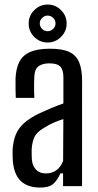

<svg xmlns="http://www.w3.org/2000/svg" viewBox="-20 -823 435 849"><path d="M158.1 6.4Q101.9 6.4 71.6 -22.9Q41.3 -52.2 36.6 -112.8Q36.1 -125.2 35.7 -137.5Q35.3 -149.7 35.8 -162.1Q38.2 -198.3 49.4 -226.9Q60.7 -255.4 86.5 -278.7Q112.3 -302 156.8 -323.1Q180.9 -334.3 207.3 -345.4Q233.8 -356.4 260.3 -365.6V-481.4Q260.3 -513.9 246.8 -528.4Q233.3 -542.9 198.3 -542.9Q168.5 -542.9 151 -530.4Q133.4 -517.9 131.9 -486.8Q131 -472.4 130.7 -453.5Q130.5 -434.5 130.9 -416.8Q131.4 -399 131.9 -390.1H49.7Q49.2 -409.9 48.7 -432.6Q48.2 -455.3 48.7 -476.5Q50.8 -521.5 66 -550.5Q81.2 -579.5 114 -593.5Q146.9 -607.6 201.7 -607.6Q256.6 -607.6 287.2 -592.9Q317.8 -578.2 330.4 -546.6Q343 -515 343 -464.5L342.8 0H258.9V-56.3H247.1Q234.2 -26.6 215.8 -10.1Q197.3 6.4 158.1 6.4ZM182.5 -56.1Q210.1 -56.1 229.6 -70.5Q249.1 -84.9 259.1 -111.8L260.1 -296.4Q240.6 -290.4 219.7 -281.6Q198.7 -272.7 174.2 -257.4Q141.6 -238.6 131.6 -215.4Q121.6 -192.2 120 -162.1Q119.9 -148.8 120.1 -139Q120.3 -129.1 120.8 -118.2Q123.3 -89.4 139.3 -72.7Q155.3 -56.1 182.5 -56.1ZM190.7 -635Q156.2 -635 131.5 -659.7Q106.8 -684.5 106.8 -719.2Q106.8 -753.5 131.6 -778.2Q156.4 -802.9 190.8 -802.9Q224.9 -802.9 249.8 -778.2Q274.7 -753.5 274.7 -719.2Q274.7 -684.5 249.7 -659.7Q224.7 -635 190.7 -635ZM190.5 -685Q204.9 -685 215.2 -695.3Q225.5 -705.6 225.5 -719.2Q225.5 -733.9 215 -744Q204.5 -754.1 190.3 -754.1Q177 -754.1 166.5 -743.9Q155.9 -733.8 155.9 -719.1Q155.9 -705.7 166.1 -695.3Q176.2 -685 190.5 -685Z"/></svg>

Font: Big Shoulders Thin
Style: Regular
Weight: 100
Version: Version 2.002